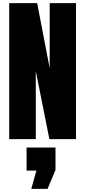

<svg xmlns="http://www.w3.org/2000/svg" viewBox="-20 -879 538 1213"><path d="M206.1 0H38.1V-859.4H214.8L293.9 -447.8V-859.4H460V0H292L206.1 -429.7ZM280.8 314H177.7L210 198.7H147.9V53.2H330.6V194.3Z"/></svg>

Font: Anton
Style: Regular
Weight: 400
Designer: Vernon Adams, Tural Alisoy
Foundry: Vernon Adams
Version: Version 2.300